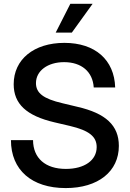

<svg xmlns="http://www.w3.org/2000/svg" viewBox="-20 -961 671 993"><path d="M319.8 11.7C487.8 11.7 594.7 -74.2 594.7 -206.5C594.7 -312 527.3 -375 379.9 -408.7L302.7 -427.2C204.6 -450.2 166 -479.5 166 -531.2C166 -594.7 226.6 -639.6 311.5 -639.6C401.4 -639.6 459.5 -590.3 464.8 -508.8H575.7C571.3 -651.9 471.7 -739.3 313 -739.3C155.3 -739.3 50.8 -653.8 50.8 -525.4C50.8 -424.3 115.7 -362.3 262.7 -328.1L341.8 -309.6C441.4 -286.1 480 -254.4 480 -200.2C480 -131.8 416.5 -87.4 320.8 -87.4C214.4 -87.4 151.4 -143.1 150.9 -236.3H36.6C36.6 -82 144 11.7 319.8 11.7ZM268.1 -792.5H351.6L459 -941.4H343.8Z"/></svg>

Font: Raveo Display Display Medium
Style: Regular
Weight: 500
Designer: Jakub Foglar, Rasmus Andersson (Inter)
Foundry: Jakubfoglar.com
Version: Version 1.100;Glyphs 3.2.3 (3260)